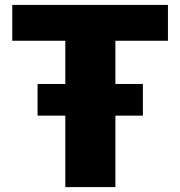

<svg xmlns="http://www.w3.org/2000/svg" viewBox="-20 -762 734 782"><path d="M562 -420H450V-596H664V-742H30V-596H246V-420H133V-291H246V0H450V-291H562Z"/></svg>

Font: Bisquit Text
Style: Bold
Weight: 800
Version: Version 1.004;Glyphs 3.2.3 (3260)